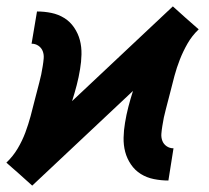

<svg xmlns="http://www.w3.org/2000/svg" viewBox="-34 -566 654 602"><path d="M67 16 27 -20 -14 -56Q7 -76 21.5 -100.5Q36 -125 45.5 -150.5Q55 -176 62 -202Q69 -228 75.5 -254.5Q82 -281 89 -306.5Q96 -332 100 -359Q102 -371 103 -383Q104 -395 100 -405.5Q96 -416 86.5 -422.5Q77 -429 65 -429L82 -530Q105 -530 127 -525.5Q149 -521 167.5 -509.5Q186 -498 198.5 -479.5Q211 -461 216.5 -440Q222 -419 221.5 -395.5Q221 -372 217 -349Q213 -324 206.5 -299Q200 -274 192 -249L508 -546L548 -510L589 -474Q568 -454 554 -429.5Q540 -405 530 -379.5Q520 -354 513 -328Q506 -302 499.5 -275.5Q493 -249 486 -223.5Q479 -198 475 -171Q473 -159 472 -147Q471 -135 475 -124.5Q479 -114 488.5 -107.5Q498 -101 510 -101L494 0Q471 0 448.5 -4.5Q426 -9 407.5 -20.5Q389 -32 376.5 -50.5Q364 -69 358.5 -90Q353 -111 353.5 -134.5Q354 -158 358 -181Q362 -206 368.5 -231Q375 -256 383 -281Z"/></svg>

Font: Iosevka Curly Slab Extended
Style: Bold Italic
Weight: 700
Width: 7
Italic angle: -9°
Monospace: yes
Designer: Belleve Invis
Foundry: Belleve Invis
Version: Version 11.0.0; ttfautohint (v1.8.3)